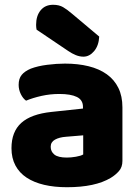

<svg xmlns="http://www.w3.org/2000/svg" viewBox="-20 -767 584 803"><path d="M260 -108Q277 -108 297.5 -111.5Q318 -115 328 -121V-201L256 -195Q228 -193 210 -183Q192 -173 192 -153Q192 -133 207.5 -120.5Q223 -108 260 -108ZM252 -501Q306 -501 350.5 -490Q395 -479 426.5 -456.5Q458 -434 475 -399.5Q492 -365 492 -318V-94Q492 -68 477.5 -51.5Q463 -35 443 -23Q378 16 260 16Q207 16 164.5 6Q122 -4 91.5 -24Q61 -44 44.5 -75Q28 -106 28 -147Q28 -216 69 -253Q110 -290 196 -299L327 -313V-320Q327 -349 301.5 -361.5Q276 -374 228 -374Q190 -374 154 -366Q118 -358 89 -346Q76 -355 67 -373.5Q58 -392 58 -412Q58 -438 70.5 -453.5Q83 -469 109 -480Q138 -491 177.5 -496Q217 -501 252 -501ZM133 -643Q131 -653 131 -663Q131 -701 150 -724Q169 -747 202 -747Q227 -747 244 -737Q261 -727 282 -709L395 -614Q393 -576 373.5 -553Q354 -530 329 -530Q313 -530 297 -536.5Q281 -543 265 -554Z"/></svg>

Font: Baloo Tammudu
Style: Regular
Weight: 400
Designer: Omkar Shende and Ek Type
Foundry: Ek Type
Version: Version 1.007;PS 1.000;hotconv 1.0.88;makeotf.lib2.5.647800